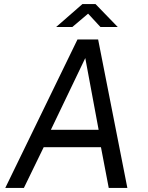

<svg xmlns="http://www.w3.org/2000/svg" viewBox="-20 -929 730 949"><path d="M363 -734H465L609.5 0H517.5L479 -201.5H196L98 0H6ZM467.5 -287.5 401.5 -642 231.5 -287.5ZM387.5 -909H452L562 -795.5H476.5L415.5 -861.5L337.5 -795.5H257.5Z"/></svg>

Font: 1883 Sans
Style: Italic
Weight: 400
Italic angle: -8°
Designer: 1883 Sans project is a fork of Public Sans.
Version: Version 1.009